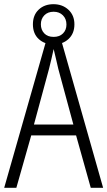

<svg xmlns="http://www.w3.org/2000/svg" viewBox="-20 -896 512 916"><path d="M413 0 343 -250H129L58 0H0L204 -715H269L472 0ZM258 -568Q253 -591 247 -615.5Q241 -640 236 -662Q231 -639 225.5 -615.5Q220 -592 214 -568L142 -302H330ZM236 -684Q193 -684 165 -709.5Q137 -735 137 -780Q137 -824 164.5 -850Q192 -876 235 -876Q278 -876 306.5 -849.5Q335 -823 335 -780Q335 -736 307 -710Q279 -684 236 -684ZM236 -720Q264 -720 280.5 -736.5Q297 -753 297 -779Q297 -806 280 -823Q263 -840 236 -840Q208 -840 191.5 -823Q175 -806 175 -780Q175 -754 191 -737Q207 -720 236 -720Z"/></svg>

Font: Noto Sans Khmer Condensed Light
Style: Regular
Weight: 300
Width: 3
Designer: Danh Hong and the Monotype Design Team
Foundry: Monotype Imaging Inc.
Version: Version 2.004; ttfautohint (v1.8.4.7-5d5b)